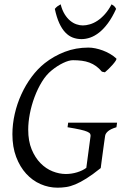

<svg xmlns="http://www.w3.org/2000/svg" viewBox="-20 -849 564 884"><path d="M516.1 -263.2Q489.7 -255.4 477.5 -244.9Q465.3 -234.4 463.9 -223.1Q461.9 -210 459 -188.7Q456.1 -167.5 453.1 -145.5Q450.2 -123.5 447.5 -104Q444.8 -84.5 443.8 -75.2Q406.7 -45.4 378.4 -27.6Q350.1 -9.8 327.1 -0.2Q304.2 9.3 284.4 12.2Q264.6 15.1 245.1 15.1Q204.6 15.1 167 -1.2Q129.4 -17.6 100.6 -49.1Q71.8 -80.6 54.4 -126.5Q37.1 -172.4 37.1 -231Q37.1 -277.3 47.9 -324.5Q58.6 -371.6 78.4 -414.8Q98.1 -458 125.5 -494.9Q152.8 -531.7 186 -558.1Q227.5 -590.8 278.3 -610.4Q329.1 -629.9 387.2 -629.9Q401.9 -629.9 418.9 -626.5Q436 -623 453.1 -616.7Q470.2 -610.4 486.3 -601.1Q502.4 -591.8 515.1 -580.1Q518.1 -577.6 512.7 -569.3Q507.3 -561 498.5 -551Q489.7 -541 479.7 -531.2Q469.7 -521.5 462.9 -516.1L449.2 -519Q436.5 -534.2 422.4 -544.4Q408.2 -554.7 391.8 -560.8Q375.5 -566.9 356.7 -569.3Q337.9 -571.8 315.9 -571.8Q297.4 -571.8 270.8 -559.1Q244.1 -546.4 217.8 -524.9Q192.9 -504.9 173.1 -472.7Q153.3 -440.4 139.2 -402.6Q125 -364.7 117.4 -325.4Q109.9 -286.1 109.9 -252Q109.9 -199.7 125.7 -161.4Q141.6 -123 166.5 -97.7Q191.4 -72.3 222.2 -60.1Q252.9 -47.9 283.2 -47.9Q309.6 -47.9 335 -55.7Q360.4 -63.5 377.4 -76.2L397 -223.1Q397.5 -228 395 -232.9Q392.6 -237.8 381.6 -242.7Q370.6 -247.6 349.1 -252.4Q327.6 -257.3 291 -263.2L293.9 -284.2H519ZM514.6 -808.1Q496.6 -768.6 476.8 -741.9Q457 -715.3 436.5 -699.2Q416 -683.1 395.5 -676Q375 -668.9 355.5 -668.9Q334 -668.9 315.2 -676Q296.4 -683.1 280.8 -699.5Q265.1 -715.8 252.9 -742.4Q240.7 -769 232.4 -808.1Q239.3 -816.4 245.6 -820.8Q252 -825.2 259.3 -829.1Q266.1 -802.2 277.6 -783.7Q289.1 -765.1 303 -753.7Q316.9 -742.2 332 -737.1Q347.2 -731.9 361.3 -731.9Q376.5 -731.9 394 -737.1Q411.6 -742.2 429 -753.7Q446.3 -765.1 462.9 -783.7Q479.5 -802.2 493.7 -829.1Q500.5 -825.2 505.1 -821.3Q509.8 -817.4 514.6 -808.1Z"/></svg>

Font: Gentium Plus Eur
Style: Italic
Weight: 400
Italic angle: -8°
Designer: J. Victor Gaultney, Annie Olsen, Iska Routamaa, Becca Hirsbrunner
Foundry: SIL International
Version: Version 5.000